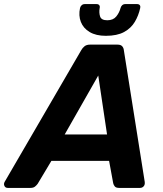

<svg xmlns="http://www.w3.org/2000/svg" viewBox="-67 -918 795 938"><path d="M-29 0Q-41 0 -45.5 -10Q-50 -20 -44 -30L330 -673Q336 -684 346 -692Q356 -700 373 -700H507Q523 -700 530 -692Q537 -684 538 -673L640 -30Q642 -16 635 -8Q628 0 617 0H515Q500 0 494 -7Q488 -14 486 -23L466 -132H184L117 -20Q112 -13 104 -6.5Q96 0 82 0ZM249 -261H456L413 -549ZM450 -743Q402 -743 371 -761.5Q340 -780 328 -811Q316 -842 324 -879Q326 -887 332 -892.5Q338 -898 347 -898H405Q414 -898 418 -892.5Q422 -887 420 -879Q416 -856 422 -837.5Q428 -819 457 -819Q486 -819 501 -837.5Q516 -856 522 -879Q524 -887 530 -892.5Q536 -898 545 -898H603Q612 -898 616 -892.5Q620 -887 618 -879Q610 -842 591.5 -811Q573 -780 539 -761.5Q505 -743 450 -743Z"/></svg>

Font: Rubik SemiBold
Style: Italic
Weight: 600
Italic angle: -12°
Designer: Hubert and Fischer
Foundry: Hubert and Fischer
Version: Version 2.300;gftools[0.9.30]